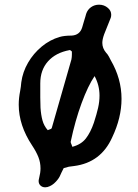

<svg xmlns="http://www.w3.org/2000/svg" viewBox="-20 -714 589 820"><path d="M173 86Q161 86 153 78.5Q145 71 145 59Q145 57 145.5 54Q146 51 147 47Q153 24 153 5Q153 -20 144 -43Q135 -66 117 -93Q60 -179 60 -267Q60 -295 66 -325L69 -344Q70 -349 70 -354Q70 -359 71 -363Q77 -407 100 -446.5Q123 -486 158 -515Q193 -544 234 -556Q254 -562 286 -562Q321 -564 331 -597L338 -621Q342 -634 344.5 -642.5Q347 -651 348 -655Q354 -673 369 -683.5Q384 -694 403 -694Q425 -694 441 -680Q455 -668 455 -651Q455 -644 453 -638L425 -568Q417 -546 417 -531Q417 -508 433 -489Q440 -482 445.5 -471.5Q451 -461 453 -457Q499 -378 499 -292Q499 -211 459 -127Q411 -20 297 -5L274 -2L252 4L243 22Q239 32 235 39.5Q231 47 227 52Q211 73 193 81Q183 86 173 86ZM184 -158Q186 -159 188.5 -160Q191 -161 194 -162Q199 -163 201 -167L285 -460Q286 -465 286.5 -470.5Q287 -476 287 -481V-494Q285 -495 281 -499Q278 -501 277 -500Q218 -489 185 -452Q152 -415 152 -358Q152 -324 152 -297.5Q152 -271 153 -254Q155 -223 161.5 -199.5Q168 -176 184 -158ZM289 -87Q327 -97 347 -123Q367 -149 381 -190Q393 -227 399 -253.5Q405 -280 405 -306Q405 -350 384 -389Q356 -348 328.5 -273.5Q301 -199 282 -109V-107Q282 -104 285 -98Z"/></svg>

Font: Mansalva
Style: Regular
Weight: 400
Designer: Carolina Short
Foundry: Carolina Short
Version: Version 2.112; ttfautohint (v1.8.4.7-5d5b)